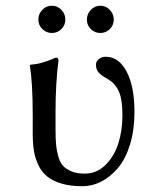

<svg xmlns="http://www.w3.org/2000/svg" viewBox="-20 -640 532 670"><path d="M173.8 -251V-189Q173.8 -157.7 175.5 -137.2Q177.2 -116.7 183.1 -95.2Q189 -73.7 199.7 -61.8Q210.4 -49.8 229.5 -42Q248.5 -34.2 275.9 -34.2Q317.9 -34.2 348.6 -64.9Q379.4 -95.7 393.3 -140.6Q407.2 -185.5 407.2 -236.8Q407.2 -271 402.6 -294.9Q397.9 -318.8 388.4 -333Q378.9 -347.2 370.8 -353.8Q362.8 -360.4 349.1 -368.2Q332 -377.9 323.5 -387.9Q314.9 -397.9 314.9 -414.1Q314.9 -426.3 325.2 -434.1Q335.4 -441.9 349.1 -441.9Q394.5 -441.9 421.9 -390.1Q449.2 -338.4 449.2 -249Q449.2 -186 433.6 -135.5Q418 -85 391.8 -54Q365.7 -22.9 333.7 -6.6Q301.8 9.8 267.1 9.8Q225.6 9.8 195.1 0.7Q164.6 -8.3 145.3 -23.7Q126 -39.1 114.5 -62.7Q103 -86.4 98.6 -112.5Q94.2 -138.7 94.2 -172.9V-234.9Q94.2 -354.5 84 -411.1L85.9 -414.1Q97.2 -415 107.4 -416.7Q117.7 -418.5 127.9 -421.6Q138.2 -424.8 143.6 -426.5Q148.9 -428.2 160.6 -433.1Q172.4 -438 174.8 -439Q184.1 -439 184.1 -429.2Q173.8 -349.1 173.8 -251ZM296.9 -538.6Q283.2 -552.2 283.2 -571.8Q283.2 -591.3 297.1 -605.7Q311 -620.1 330.1 -620.1Q349.1 -620.1 363 -605.7Q377 -591.3 377 -571.8Q377 -552.2 363.3 -538.6Q349.6 -524.9 330.1 -524.9Q310.5 -524.9 296.9 -538.6ZM161.1 -620.1Q180.2 -620.1 194.1 -605.7Q208 -591.3 208 -571.8Q208 -552.2 194.3 -538.6Q180.7 -524.9 161.1 -524.9Q141.6 -524.9 127.7 -538.6Q113.8 -552.2 113.8 -571.8Q113.8 -591.3 127.7 -605.7Q141.6 -620.1 161.1 -620.1Z"/></svg>

Font: Linux Biolinum
Style: Regular
Weight: 400
Designer: Philipp H. Poll
Foundry: Philipp H. Poll
Version: Version 0.6.4